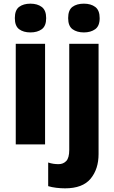

<svg xmlns="http://www.w3.org/2000/svg" viewBox="-20 -788 624 1048"><path d="M146 -768Q184 -768 208 -750Q232 -732 232 -689Q232 -646 208 -628.5Q184 -611 146 -611Q108 -611 84.5 -628.5Q61 -646 61 -689Q61 -733 84.5 -750.5Q108 -768 146 -768ZM226 -549V0H66V-549ZM352 -689Q352 -733 375.5 -750.5Q399 -768 438 -768Q476 -768 500 -750Q524 -732 524 -689Q524 -646 499.5 -628.5Q475 -611 438 -611Q400 -611 376 -628.5Q352 -646 352 -689ZM335 240Q312 240 287 237Q262 234 243 228V99Q258 104 271.5 106Q285 108 300 108Q325 108 341.5 91Q358 74 358 30V-549H518V53Q518 135 474.5 187.5Q431 240 335 240Z"/></svg>

Font: Noto Sans Devanagari SemiCondensed ExtraBold
Style: Regular
Weight: 800
Width: 4
Designer: Jelle Bosma - Monotype Design Team
Foundry: Monotype Imaging Inc.
Version: Version 2.004; ttfautohint (v1.8.4.7-5d5b)